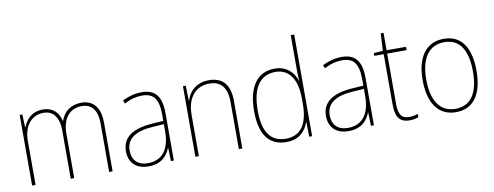

<svg xmlns="http://www.w3.org/2000/svg" viewBox="-63 -1082 3635 1414"><g transform="rotate(-10 1754.0 -375.0)"><path d="M546 -538C462 -538 413 -493 390 -430H388C374 -495 330 -538 258 -538C166 -538 128 -478 109 -431H107L103 -528H83V0H109V-329C109 -445 171 -513 258 -513C322 -513 372 -471 372 -358V0H398V-331C398 -454 459 -513 546 -513C610 -513 659 -470 659 -364V0H685V-366C685 -484 628 -538 546 -538Z M995 -537C945 -537 896 -523 851 -501L861 -476C910 -502 953 -512 995 -512C1079 -512 1117 -467 1117 -347V-301L1029 -295C890 -285 807 -234 807 -129C807 -49 854 10 952 10C1049 10 1094 -42 1116 -99H1118L1121 0H1143V-353C1143 -483 1095 -537 995 -537ZM1030 -271 1117 -277V-220C1116 -98 1067 -14 952 -14C877 -14 835 -57 835 -129C835 -220 908 -263 1030 -271Z M1499 -538C1399 -538 1349 -477 1330 -416H1328L1325 -528H1304V0H1330V-305C1330 -446 1401 -513 1499 -513C1580 -513 1629 -465 1629 -352V0H1655V-357C1655 -481 1598 -538 1499 -538Z M1985 10C2081 10 2131 -48 2151 -110H2153L2155 0H2177V-760H2151V-526C2151 -491 2151 -457 2153 -420H2151C2133 -482 2080 -538 1991 -538C1861 -538 1788 -438 1788 -255C1788 -83 1852 10 1985 10ZM1985 -15C1868 -15 1815 -98 1815 -255C1815 -426 1878 -513 1992 -513C2096 -513 2151 -428 2151 -284V-248C2151 -103 2101 -15 1985 -15Z M2491 -537C2441 -537 2392 -523 2347 -501L2357 -476C2406 -502 2449 -512 2491 -512C2575 -512 2613 -467 2613 -347V-301L2525 -295C2386 -285 2303 -234 2303 -129C2303 -49 2350 10 2448 10C2545 10 2590 -42 2612 -99H2614L2617 0H2639V-353C2639 -483 2591 -537 2491 -537ZM2526 -271 2613 -277V-220C2612 -98 2563 -14 2448 -14C2373 -14 2331 -57 2331 -129C2331 -220 2404 -263 2526 -271Z M2905 -15C2844 -15 2827 -55 2827 -130V-503H2972V-528H2827V-658H2806L2799 -528L2731 -524V-503H2801V-130C2801 -42 2824 10 2905 10C2934 10 2953 5 2972 -2V-27C2954 -20 2932 -15 2905 -15Z M3453 -264C3453 -423 3397 -538 3255 -538C3123 -538 3050 -436 3050 -265C3050 -97 3118 10 3252 10C3389 10 3453 -97 3453 -264ZM3077 -265C3077 -421 3138 -513 3255 -513C3380 -513 3426 -408 3426 -264C3426 -110 3373 -15 3252 -15C3133 -15 3077 -112 3077 -265Z"/></g></svg>

Font: Noto Sans Hebrew SemiCondensed Thin
Style: Regular
Weight: 100
Width: 4
Designer: Monotype Design Team
Foundry: Monotype Imaging Inc.
Version: Version 2.004